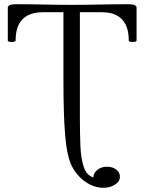

<svg xmlns="http://www.w3.org/2000/svg" viewBox="-20 -686 685 911"><path d="M469 205Q438 205 407.5 190Q377 175 353 148.5Q329 122 315 90Q306 67 299.5 34.5Q293 2 289 -45.5Q285 -93 283 -158Q281 -223 281 -310V-628H183Q140 -628 111.5 -613Q83 -598 68.5 -568.5Q54 -539 54 -494Q54 -489 45 -487.5Q36 -486 26.5 -487.5Q17 -489 17 -494V-649Q17 -666 55 -666Q121 -666 187 -664.5Q253 -663 320 -663Q388 -663 455.5 -664.5Q523 -666 590 -666Q628 -666 628 -649V-494Q628 -489 619 -487.5Q610 -486 600.5 -487.5Q591 -489 591 -494Q591 -539 576.5 -568.5Q562 -598 534 -613Q506 -628 463 -628H359V-127Q359 -55 361.5 6Q364 67 377.5 106.5Q391 146 423 156Q423 135 442 120Q461 105 488 105Q514 105 531.5 118.5Q549 132 549 152Q549 175 525.5 190Q502 205 469 205Z"/></svg>

Font: Junicode VF
Style: Regular
Weight: 400
Designer: Peter S. Baker
Version: Version 2.213